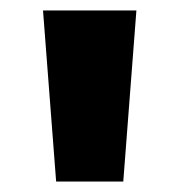

<svg xmlns="http://www.w3.org/2000/svg" viewBox="-20 -688 342 366"><path d="M87 -342 62 -668H240L215 -342Z"/></svg>

Font: Gantari Black
Style: Regular
Weight: 900
Version: Version 1.000